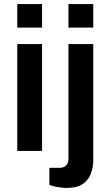

<svg xmlns="http://www.w3.org/2000/svg" viewBox="-20 -743 542 945"><path d="M65 -607V-723H187V-607ZM65 0V-526H187V0ZM317 -607V-723H439V-607ZM309 182Q295 182 279 180Q263 178 248 174.5Q233 171 223 167V83H273Q294 83 305.5 71.5Q317 60 317 38V-526H439V47Q439 80 427.5 111Q416 142 388 162Q360 182 309 182Z"/></svg>

Font: Archivo SemiBold
Style: Regular
Weight: 600
Designer: Hector Gatti
Foundry: Omnibus-Type
Version: Version 2.001